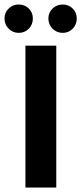

<svg xmlns="http://www.w3.org/2000/svg" viewBox="-44 -833 361 853"><path d="M206 -630V0H69V-630ZM-24 -751Q-24 -777 -5.5 -795Q13 -813 39 -813Q66 -813 84 -795Q102 -777 102 -751Q102 -724 84 -705.5Q66 -687 39 -687Q13 -687 -5.5 -705.5Q-24 -724 -24 -751ZM171 -751Q171 -777 189.5 -795Q208 -813 235 -813Q261 -813 279 -795Q297 -777 297 -751Q297 -724 279 -705.5Q261 -687 235 -687Q208 -687 189.5 -705.5Q171 -724 171 -751Z"/></svg>

Font: Mukta Mahee
Style: Bold
Weight: 700
Designer: Shuchita Grover, Noopur Datye, Girish Dalvi, Yashodeep Gholap
Foundry: Ek Type
Version: Version 2.538;PS 1.000;hotconv 16.6.51;makeotf.lib2.5.65220;